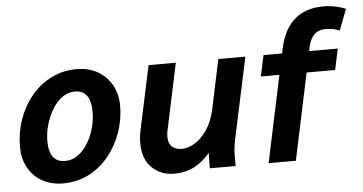

<svg xmlns="http://www.w3.org/2000/svg" viewBox="-51 -823 1755 927"><g transform="rotate(-5 826.5 -360.0)"><path d="M27 -183Q27 -252 49 -315Q71 -378 111.5 -427Q152 -476 208 -504.5Q264 -533 333 -533Q389 -533 432.5 -508.5Q476 -484 501 -440Q526 -396 526 -338Q526 -272 504 -209.5Q482 -147 441.5 -97Q401 -47 344.5 -18Q288 11 220 11Q163 11 119.5 -13Q76 -37 51.5 -81Q27 -125 27 -183ZM161 -199Q161 -96 239 -96Q273 -96 300.5 -116Q328 -136 348.5 -169Q369 -202 380 -242Q391 -282 391 -321Q391 -426 314 -426Q280 -426 252 -405.5Q224 -385 204 -351.5Q184 -318 172.5 -278Q161 -238 161 -199Z M607 -149Q607 -178 613 -209L680 -522H812L745 -207Q740 -187 740 -171Q740 -137 758 -121Q776 -105 807 -105Q836 -105 869 -125.5Q902 -146 928.5 -185.5Q955 -225 967 -281L1018 -522H1149L1064 -124Q1060 -103 1058 -84.5Q1056 -66 1056 -44V0H931L932 -75Q900 -34 856 -11.5Q812 11 758 11Q693 11 650 -31Q607 -73 607 -149Z M1216 0 1305 -420H1215L1237 -522H1327L1332 -546Q1372 -731 1546 -731Q1575 -731 1603 -725Q1631 -719 1653 -710L1614 -608Q1598 -615 1580.5 -618Q1563 -621 1546 -621Q1479 -621 1462 -541L1458 -522H1597L1575 -420H1437L1348 0Z"/></g></svg>

Font: Radio Canada SemiBold
Style: Italic
Weight: 600
Italic angle: -12°
Designer: Charles Daoud, Etienne Aubert Bonn, Alexandre Saumier Demers, Jacques Le Bailly
Foundry: Radio-Canada
Version: Version 2.104; ttfautohint (v1.8.4.7-5d5b);gftools[0.9.28.de